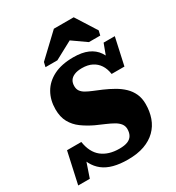

<svg xmlns="http://www.w3.org/2000/svg" viewBox="-255 -1082 1129 1233"><g transform="rotate(-30 309.5 -466.0)"><path d="M329 17Q270 17 224.5 5Q179 -7 147.5 -31.5Q116 -56 96.5 -92.5Q77 -129 69 -176Q77 -176 85.5 -175Q94 -174 101 -170.5Q108 -167 108 -157L54 1H-32L19 -231H125Q131 -191 146.5 -160.5Q162 -130 186.5 -110.5Q211 -91 243.5 -81Q276 -71 316 -71Q355 -71 378 -80.5Q401 -90 412 -109Q423 -128 423 -155Q423 -178 410 -195Q397 -212 373.5 -225.5Q350 -239 319.5 -252Q289 -265 253 -281Q205 -304 167.5 -331.5Q130 -359 108 -398.5Q86 -438 86 -495Q86 -563 116 -615.5Q146 -668 205 -698Q264 -728 352 -728Q416 -728 459 -709Q502 -690 526.5 -654Q551 -618 559 -567Q550 -565 542.5 -564Q535 -563 529 -566.5Q523 -570 519 -581L568 -712H651L607 -512H512Q506 -553 487.5 -581Q469 -609 438.5 -624.5Q408 -640 365 -640Q331 -640 308.5 -630.5Q286 -621 275.5 -604.5Q265 -588 265 -564Q265 -541 276 -526Q287 -511 306.5 -500Q326 -489 353 -478Q380 -467 413 -453Q452 -436 487 -416Q522 -396 548.5 -370.5Q575 -345 590 -312Q605 -279 605 -236Q605 -181 588.5 -134.5Q572 -88 537.5 -54Q503 -20 451.5 -1.5Q400 17 329 17ZM483 -949H336L174 -796L166 -762H254L436 -860L347 -861L488 -762H572L580 -796Z"/></g></svg>

Font: Roboto Serif ExtraBold
Style: Italic
Weight: 800
Italic angle: -10°
Version: Version 1.007